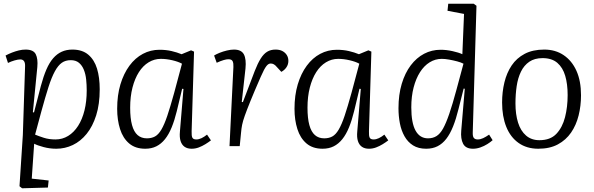

<svg xmlns="http://www.w3.org/2000/svg" viewBox="-20 -787 3200 1034"><path d="M115 -428Q116 -448 109.5 -457.5Q103 -467 89 -467Q77 -467 58 -461.5Q39 -456 23 -448L10 -488Q27 -497 45 -504Q63 -511 81.5 -515.5Q100 -520 118 -520Q160 -520 172.5 -495Q185 -470 181 -426L157 -183L163 -181L200 -324Q214 -376 230 -413Q246 -450 266.5 -473.5Q287 -497 312.5 -508.5Q338 -520 370 -520Q423 -520 455.5 -492.5Q488 -465 502.5 -417.5Q517 -370 517 -306Q517 -226 498 -166Q479 -106 446.5 -66Q414 -26 372 -6Q330 14 283 14Q248 14 214.5 5Q181 -4 164 -13L151 175L242 185L238 223L99 227L85 216L103 -60ZM361 -463Q333 -463 313 -449Q293 -435 275.5 -403Q258 -371 241 -318Q224 -265 203 -188L169 -62Q188 -54 216 -45Q244 -36 279 -36Q316 -36 347 -55Q378 -74 400.5 -109Q423 -144 435 -192.5Q447 -241 447 -300Q447 -330 444 -359Q441 -388 431.5 -411.5Q422 -435 405 -449Q388 -463 361 -463Z M1012 -80Q1011 -55 1016 -45.5Q1021 -36 1037 -36Q1051 -36 1065.5 -43Q1080 -50 1095 -62L1116 -31Q1103 -21 1086 -10.5Q1069 0 1050.5 7Q1032 14 1012 14Q989 14 974 3.5Q959 -7 952.5 -27.5Q946 -48 949 -79L968 -308L961 -309L932 -188Q920 -139 904.5 -101Q889 -63 868.5 -37.5Q848 -12 822 1Q796 14 762 14Q709 14 675.5 -14.5Q642 -43 626.5 -92Q611 -141 611 -201Q611 -274 628.5 -332.5Q646 -391 677 -433Q708 -475 749.5 -497Q791 -519 839 -519Q874 -519 904 -512Q934 -505 958 -495L1009 -516L1025 -509ZM771 -42Q796 -42 814.5 -52Q833 -62 849 -89Q865 -116 881 -163.5Q897 -211 918 -287L960 -444Q940 -455 908 -462.5Q876 -470 846 -470Q811 -470 780.5 -451.5Q750 -433 728 -398.5Q706 -364 693.5 -315.5Q681 -267 681 -207Q681 -150 691 -113.5Q701 -77 721 -59.5Q741 -42 771 -42Z M1237 -426Q1238 -446 1233 -457Q1228 -468 1210 -468Q1200 -468 1184.5 -463.5Q1169 -459 1147 -449L1133 -488Q1144 -495 1162.5 -502.5Q1181 -510 1202 -515Q1223 -520 1240 -520Q1280 -520 1293.5 -494Q1307 -468 1302 -418L1282 -238L1288 -237L1352 -405Q1368 -446 1384 -471.5Q1400 -497 1419 -508.5Q1438 -520 1464 -520Q1486 -520 1501 -512Q1516 -504 1524.5 -490.5Q1533 -477 1533 -459Q1533 -440 1522.5 -424.5Q1512 -409 1495 -400L1472 -425Q1463 -436 1455 -440.5Q1447 -445 1438 -445Q1432 -445 1426.5 -442Q1421 -439 1415 -431.5Q1409 -424 1401.5 -410Q1394 -396 1384 -373Q1349 -293 1329 -243.5Q1309 -194 1298.5 -164.5Q1288 -135 1284 -115Q1280 -95 1278 -71L1271 0H1216Z M1967 -80Q1966 -55 1971 -45.5Q1976 -36 1992 -36Q2006 -36 2020.5 -43Q2035 -50 2050 -62L2071 -31Q2058 -21 2041 -10.5Q2024 0 2005.5 7Q1987 14 1967 14Q1944 14 1929 3.5Q1914 -7 1907.5 -27.5Q1901 -48 1904 -79L1923 -308L1916 -309L1887 -188Q1875 -139 1859.5 -101Q1844 -63 1823.5 -37.5Q1803 -12 1777 1Q1751 14 1717 14Q1664 14 1630.5 -14.5Q1597 -43 1581.5 -92Q1566 -141 1566 -201Q1566 -274 1583.5 -332.5Q1601 -391 1632 -433Q1663 -475 1704.5 -497Q1746 -519 1794 -519Q1829 -519 1859 -512Q1889 -505 1913 -495L1964 -516L1980 -509ZM1726 -42Q1751 -42 1769.5 -52Q1788 -62 1804 -89Q1820 -116 1836 -163.5Q1852 -211 1873 -287L1915 -444Q1895 -455 1863 -462.5Q1831 -470 1801 -470Q1766 -470 1735.5 -451.5Q1705 -433 1683 -398.5Q1661 -364 1648.5 -315.5Q1636 -267 1636 -207Q1636 -150 1646 -113.5Q1656 -77 1676 -59.5Q1696 -42 1726 -42Z M2526 -75Q2525 -53 2531.5 -44.5Q2538 -36 2553 -36Q2567 -36 2582 -43Q2597 -50 2614 -62L2633 -32Q2622 -22 2604.5 -11Q2587 0 2567 7Q2547 14 2527 14Q2488 14 2474 -13Q2460 -40 2464 -84L2483 -309L2477 -310L2449 -199Q2436 -146 2420 -106Q2404 -66 2383.5 -39.5Q2363 -13 2336.5 0.5Q2310 14 2275 14Q2233 14 2204.5 -4Q2176 -22 2158.5 -53Q2141 -84 2133.5 -123Q2126 -162 2126 -204Q2126 -277 2143.5 -335.5Q2161 -394 2192 -435Q2223 -476 2264 -497.5Q2305 -519 2353 -519Q2384 -519 2417.5 -511.5Q2451 -504 2470 -495L2479 -712L2390 -729L2394 -767H2531L2546 -756ZM2285 -42Q2311 -42 2330.5 -54Q2350 -66 2366 -94.5Q2382 -123 2399.5 -174Q2417 -225 2438 -303L2476 -444Q2463 -451 2442 -456.5Q2421 -462 2399 -466Q2377 -470 2359 -470Q2324 -470 2294 -451.5Q2264 -433 2242 -398.5Q2220 -364 2207.5 -316Q2195 -268 2195 -209Q2195 -125 2218 -83.5Q2241 -42 2285 -42Z M2879 14Q2817 14 2773 -17Q2729 -48 2706.5 -104Q2684 -160 2684 -235Q2684 -292 2696.5 -343.5Q2709 -395 2735.5 -434.5Q2762 -474 2805.5 -497Q2849 -520 2911 -520Q2971 -520 3015.5 -490Q3060 -460 3084.5 -405.5Q3109 -351 3109 -274Q3109 -217 3096 -165Q3083 -113 3055.5 -73Q3028 -33 2984.5 -9.5Q2941 14 2879 14ZM2885 -32Q2944 -32 2976.5 -66.5Q3009 -101 3023 -156Q3037 -211 3037 -275Q3037 -334 3024 -378.5Q3011 -423 2981.5 -448.5Q2952 -474 2902 -474Q2859 -474 2830.5 -454.5Q2802 -435 2785.5 -401Q2769 -367 2762.5 -323Q2756 -279 2756 -230Q2756 -171 2770 -126.5Q2784 -82 2813 -57Q2842 -32 2885 -32Z"/></svg>

Font: Literata 18pt Light
Style: Italic
Weight: 300
Italic angle: -2°
Designer: Latin by Veronika Burian and Jose Scaglione. Greek by Irene Vlachou. Cyrillic by Vera Evstafieva
Foundry: TypeTogether
Version: Version 3.103;gftools[0.9.29]